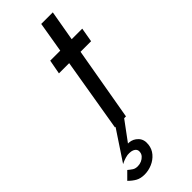

<svg xmlns="http://www.w3.org/2000/svg" viewBox="-381 -651 950 950"><g transform="rotate(-45 94.5 -175.5)"><path d="M122 -9 40 102Q42 102 44 102Q46 102 47 102Q74 104 93 124Q112 144 108 177Q105 205 87 226Q69 247 43 258Q17 269 -10 269Q-37 269 -55.5 259Q-74 249 -93 230L-55 192Q-43 202 -32.5 209Q-22 216 -5 216Q9 216 21.5 210.5Q34 205 42.5 195.5Q51 186 52 175Q54 164 49 156Q44 148 34 144Q24 140 11 140Q0 139 -17 144Q-34 149 -49 157L61 -9ZM282 -460 269 -385H44L58 -460ZM236 -620 128 0H51L155 -620Z"/></g></svg>

Font: Jost
Style: Italic
Weight: 400
Italic angle: -5°
Version: Version 3.710